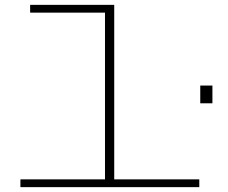

<svg xmlns="http://www.w3.org/2000/svg" viewBox="-20 -770 940 790"><path d="M64 0V-32H412V-718H104V-750H450V-32H800V0ZM804 -418H854V-345H804Z"/></svg>

Font: Trispace Expanded Thin
Style: Regular
Weight: 100
Width: 7
Designer: Tyler Finck
Foundry: Etcetera Type Company
Version: Version 1.210; ttfautohint (v1.8.3)